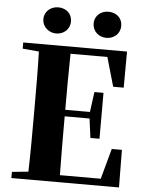

<svg xmlns="http://www.w3.org/2000/svg" viewBox="-62 -1005 798 1054"><g transform="rotate(5 337.0 -478.0)"><path d="M493 -812C534 -812 569 -840 569 -885C569 -930 534 -956 493 -956C453 -956 417 -930 417 -885C417 -840 453 -812 493 -812ZM216 -812C257 -812 292 -840 292 -885C292 -930 257 -956 216 -956C178 -956 140 -930 140 -885C140 -840 178 -812 216 -812ZM632 -207H576L530 -39H305C303 -143 303 -249 303 -360V-363H440L454 -257H504V-510H454L439 -399H303C303 -505 303 -608 305 -708H508L554 -548H612L613 -747H41V-713L131 -705C134 -602 134 -499 134 -395V-351C134 -247 134 -144 131 -43L41 -34V0H634Z"/></g></svg>

Font: Noto Serif KR Black
Style: Regular
Weight: 900
Version: Version 1.001;PS 1.001;hotconv 16.6.54;makeotf.lib2.5.65590